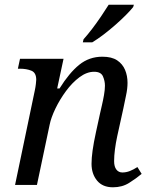

<svg xmlns="http://www.w3.org/2000/svg" viewBox="-20 -786 639 816"><path d="M460 10Q416 10 392.5 -18.5Q369 -47 369 -90Q369 -114 373.5 -146.5Q378 -179 388 -225L405 -303Q408 -317 413 -338Q418 -359 422 -382Q426 -405 426 -422Q426 -442 417.5 -461.5Q409 -481 380 -481Q349 -481 318 -458Q287 -435 260.5 -399Q234 -363 215.5 -324.5Q197 -286 191 -256L137 0H44L128 -402Q131 -416 132.5 -429.5Q134 -443 134 -447Q134 -477 113.5 -485.5Q93 -494 64 -494H56L65 -536H250L223 -410H233Q274 -476 316.5 -510.5Q359 -545 415 -545Q455 -545 478 -529.5Q501 -514 511.5 -489Q522 -464 522 -434Q522 -409 515.5 -379.5Q509 -350 504 -324L478 -206Q472 -178 468.5 -151Q465 -124 465 -101Q465 -78 474.5 -65.5Q484 -53 500 -53Q516 -53 531.5 -59Q547 -65 564 -76L582 -47Q558 -27 528.5 -8.5Q499 10 460 10ZM332 -606 335 -619Q353 -639 372 -664Q391 -689 409 -715.5Q427 -742 442 -766H549L546 -756Q534 -741 514 -721Q494 -701 469.5 -679.5Q445 -658 420 -639Q395 -620 372 -606Z"/></svg>

Font: Noto Serif
Style: Italic
Weight: 400
Italic angle: -12°
Designer: Monotype Design Team
Foundry: Monotype Imaging Inc.
Version: Version 2.013